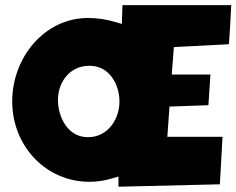

<svg xmlns="http://www.w3.org/2000/svg" viewBox="-20 -724 916 744"><path d="M204.6 -335.9C204.6 -407.7 251.5 -469.2 326.7 -469.2C405.3 -469.2 442.9 -395 442.9 -331.1C442.9 -262.2 398.4 -192.4 320.8 -192.4C240.2 -192.4 204.6 -273.9 204.6 -335.9ZM27.3 -331.1C27.3 -157.7 158.2 -19.5 326.7 -19.5C355.5 -19.5 384.8 -23.9 412.6 -32.2L439 -40V-0.5L832 -9.8C835.4 -70.8 838.9 -132.3 842.3 -193.8H628.4L636.7 -311L787.6 -316.4L795.4 -435.1H645.5L653.8 -541.5L867.2 -552.7C871.1 -603 873.5 -653.8 876 -704.1H454.6L452.1 -631.3L426.3 -638.7C392.1 -649.4 356.4 -654.3 320.8 -654.3C152.8 -654.3 27.3 -501.5 27.3 -331.1Z"/></svg>

Font: Luckiest Guy
Style: Regular
Weight: 400
Designer: Astigmatic (AOETI)
Foundry: Astigmatic (AOETI)
Version: Version 1.001